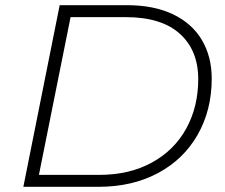

<svg xmlns="http://www.w3.org/2000/svg" viewBox="-20 -720 866 740"><path d="M210 -700H470Q573 -700 646.5 -665Q720 -630 758 -566Q796 -502 796 -417Q796 -296 742 -201Q688 -106 589 -53Q490 0 360 0H70ZM363 -46Q478 -46 564.5 -93Q651 -140 697.5 -224Q744 -308 744 -415Q744 -526 673 -590Q602 -654 464 -654H252L130 -46Z"/></svg>

Font: Montserrat Alternates Light
Style: Italic
Weight: 300
Italic angle: -11.3°
Designer: Julieta Ulanovsky
Foundry: Julieta Ulanovsky
Version: Version 7.200